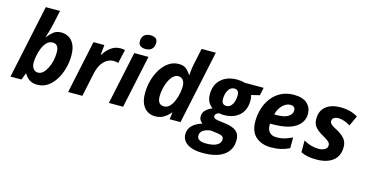

<svg xmlns="http://www.w3.org/2000/svg" viewBox="-95 -1218 3668 1915"><g transform="rotate(15 1739.5 -260.0)"><path d="M297.9 9.8Q246.1 9.8 213.6 -12.2Q181.2 -34.2 163.1 -69.8H159.2L130.9 0H18.1L179.2 -759.8H326.2L295.9 -619.1Q291.5 -599.1 284.7 -572.5Q277.8 -545.9 270 -519.3Q262.2 -492.7 254.9 -473.1H258.8Q285.2 -506.3 315.9 -531.2Q346.7 -556.2 397 -556.2Q436.5 -556.2 471.7 -536.6Q506.8 -517.1 528.8 -473.6Q550.8 -430.2 550.8 -357.9Q550.8 -291.5 533 -226.1Q515.1 -160.6 482.2 -107.4Q449.2 -54.2 402.6 -22.2Q356 9.8 297.9 9.8ZM272.9 -108.9Q300.3 -108.9 323.5 -130.1Q346.7 -151.4 364.5 -186.8Q382.3 -222.2 392.1 -265.1Q401.9 -308.1 401.9 -351.1Q401.9 -437 337.9 -437Q302.2 -437 277.1 -410.9Q252 -384.8 236.1 -345.2Q220.2 -305.7 212.6 -264.9Q205.1 -224.1 205.1 -194.8Q205.1 -156.2 223.4 -132.6Q241.7 -108.9 272.9 -108.9Z M613.3 0 729 -545.9H841.3L831.1 -444.8H836.4Q869.6 -497.1 911.4 -526.6Q953.1 -556.2 1006.3 -556.2Q1018.1 -556.2 1031.5 -554.7Q1044.9 -553.2 1053.2 -550.8L1021 -409.2Q1013.2 -412.1 1000.2 -414.6Q987.3 -417 972.2 -417Q917.5 -417 874 -373.5Q830.6 -330.1 812 -244.1L760.3 0Z M1247.1 -613.8Q1215.8 -613.8 1194.6 -627.4Q1173.3 -641.1 1173.3 -673.8Q1173.3 -715.8 1196.8 -737.8Q1220.2 -759.8 1262.2 -759.8Q1291.5 -759.8 1313.2 -747.1Q1335 -734.4 1335 -701.2Q1335 -662.1 1313.5 -637.9Q1292 -613.8 1247.1 -613.8ZM1034.2 0 1149.9 -545.9H1296.9L1181.2 0Z M1511.2 9.8Q1471.7 9.8 1436.5 -9.8Q1401.4 -29.3 1379.2 -73Q1356.9 -116.7 1356.9 -189Q1356.9 -255.4 1374.8 -320.6Q1392.6 -385.7 1425.8 -439Q1459 -492.2 1505.6 -524.2Q1552.2 -556.2 1609.9 -556.2Q1658.7 -556.2 1686.5 -533Q1714.4 -509.8 1733.9 -476.1H1737.8Q1737.8 -479 1739.3 -497.6Q1740.7 -516.1 1743.7 -540.3Q1746.6 -564.5 1751 -585L1788.1 -759.8H1935.1L1773.9 0H1662.1L1670.9 -70.8H1667Q1637.7 -35.2 1600.6 -12.7Q1563.5 9.8 1511.2 9.8ZM1572.8 -108.9Q1607.4 -108.9 1632.1 -135.3Q1656.7 -161.6 1672.6 -201.2Q1688.5 -240.7 1695.8 -281.5Q1703.1 -322.3 1703.1 -351.1Q1703.1 -390.1 1684.8 -413.6Q1666.5 -437 1634.8 -437Q1607.9 -437 1584.5 -415.8Q1561 -394.5 1543.5 -359.1Q1525.9 -323.7 1515.9 -281Q1505.9 -238.3 1505.9 -194.8Q1505.9 -108.9 1572.8 -108.9Z M2066.4 240.2Q1964.8 240.2 1908 203.4Q1851.1 166.5 1851.1 102.1Q1851.1 52.2 1884.5 16.4Q1918 -19.5 1989.3 -43Q1953.1 -65.9 1953.1 -107.9Q1953.1 -142.6 1974.9 -167.7Q1996.6 -192.9 2046.4 -215.8Q2014.6 -239.7 1999.5 -270.5Q1984.4 -301.3 1984.4 -345.2Q1984.4 -439.5 2042 -495.6Q2103.5 -556.2 2212.4 -556.2Q2252.4 -556.2 2293.5 -544.9H2486.3L2469.2 -463.9L2384.3 -443.8Q2392.1 -418.9 2392.1 -386.2Q2392.1 -294.4 2336.4 -238.8Q2276.9 -180.2 2172.4 -180.2Q2143.1 -180.2 2124 -185.1Q2083 -171.9 2083 -147Q2083 -135.7 2090.3 -128.4Q2102.5 -116.2 2141.1 -111.8L2208 -103Q2287.6 -92.3 2324 -61.5Q2360.4 -30.8 2360.4 27.8Q2360.4 133.8 2279.3 189Q2204.1 240.2 2066.4 240.2ZM2173.3 -273.9Q2210 -273.9 2232.7 -311.3Q2255.4 -348.6 2255.4 -405.8Q2255.4 -436.5 2241.2 -450.7Q2229.5 -462.9 2207 -462.9Q2169.4 -462.9 2146.2 -425.3Q2123 -387.7 2123 -332Q2123 -314.9 2127.4 -302.2Q2138.2 -273.9 2173.3 -273.9ZM2075.2 140.1Q2156.7 140.1 2193.8 113.3Q2224.1 91.8 2224.1 56.2Q2224.1 41.5 2215.3 32.7Q2206.1 22.9 2190.2 18.3Q2174.3 13.7 2151.9 10.7L2085.4 2.9Q1980.5 17.1 1980.5 84Q1980.5 140.1 2075.2 140.1Z M2708 9.8Q2612.3 9.8 2552.2 -42.5Q2492.2 -94.7 2492.2 -201.2Q2492.2 -269.5 2511.7 -333.3Q2531.2 -397 2570.1 -447.3Q2608.9 -497.6 2665.8 -526.9Q2722.7 -556.2 2797.4 -556.2Q2889.2 -556.2 2934.8 -514.4Q2980.5 -472.7 2980.5 -407.2Q2980.5 -320.8 2902.8 -268.8Q2825.2 -216.8 2666 -216.8H2641.1Q2640.6 -210.9 2640.4 -206.5Q2640.1 -202.1 2640.1 -196.8Q2640.1 -152.8 2665.5 -127Q2690.9 -101.1 2737.3 -101.1Q2780.3 -101.1 2815.4 -110.8Q2850.6 -120.6 2898.4 -143.1V-32.2Q2855.5 -11.2 2811 -0.7Q2766.6 9.8 2708 9.8ZM2657.2 -315.9H2679.2Q2764.2 -315.9 2801.8 -342.3Q2839.4 -368.7 2839.4 -403.8Q2839.4 -450.2 2788.1 -450.2Q2760.7 -450.2 2733.9 -433.1Q2707 -416 2686.5 -385.7Q2666 -355.5 2657.2 -315.9Z M3180.2 9.8Q3127.9 9.8 3089.1 2.4Q3050.3 -4.9 3016.6 -22V-143.1Q3053.2 -122.1 3092 -110.6Q3130.9 -99.1 3172.4 -99.1Q3207 -99.1 3234.1 -113.8Q3261.2 -128.4 3261.2 -158.2Q3261.2 -178.2 3245.6 -193.8Q3230 -209.5 3179.2 -237.8Q3128.4 -266.6 3100.8 -298.3Q3073.2 -330.1 3073.2 -381.8Q3073.2 -466.8 3128.7 -511.5Q3184.1 -556.2 3281.2 -556.2Q3328.6 -556.2 3372.6 -545.4Q3416.5 -534.7 3458.5 -509.8L3410.2 -404.8Q3381.3 -422.4 3348.9 -434.1Q3316.4 -445.8 3284.2 -445.8Q3260.3 -445.8 3241.2 -434.6Q3222.2 -423.3 3222.2 -399.9Q3222.2 -380.4 3238.3 -366Q3254.4 -351.6 3296.4 -330.1Q3345.7 -304.7 3377.9 -270Q3410.2 -235.4 3410.2 -180.2Q3410.2 -86.4 3347.7 -38.3Q3285.2 9.8 3180.2 9.8Z"/></g></svg>

Font: Open Sans
Style: Bold Italic
Weight: 700
Italic angle: -12°
Designer: Monotype Design Team
Foundry: Monotype Imaging Inc.
Version: Version 3.003; ttfautohint (v1.8.4)